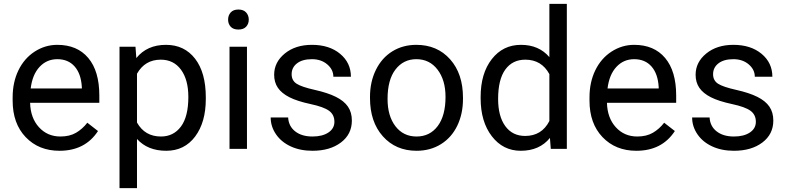

<svg xmlns="http://www.w3.org/2000/svg" viewBox="-20 -770 4069 993"><path d="M287.6 9.8Q180.2 9.8 112.8 -60.8Q45.4 -131.3 45.4 -249.5V-266.1Q45.4 -344.7 75.4 -406.5Q105.5 -468.3 159.4 -503.2Q213.4 -538.1 276.4 -538.1Q379.4 -538.1 436.5 -470.2Q493.7 -402.3 493.7 -275.9V-238.3H135.7Q137.7 -160.2 181.4 -112.1Q225.1 -64 292.5 -64Q340.3 -64 373.5 -83.5Q406.7 -103 431.6 -135.3L486.8 -92.3Q420.4 9.8 287.6 9.8ZM276.4 -463.9Q221.7 -463.9 184.6 -424.1Q147.5 -384.3 138.7 -312.5H403.3V-319.3Q399.4 -388.2 366.2 -426Q333 -463.9 276.4 -463.9Z M1044.4 -258.3Q1044.4 -137.7 989.3 -64Q934.1 9.8 839.8 9.8Q743.7 9.8 688.5 -51.3V203.1H598.1V-528.3H680.7L685.1 -469.7Q740.2 -538.1 838.4 -538.1Q933.6 -538.1 989 -466.3Q1044.4 -394.5 1044.4 -266.6ZM954.1 -268.6Q954.1 -357.9 916 -409.7Q877.9 -461.4 811.5 -461.4Q729.5 -461.4 688.5 -388.7V-136.2Q729 -64 812.5 -64Q877.4 -64 915.8 -115.5Q954.1 -167 954.1 -268.6Z M1257.3 0H1167V-528.3H1257.3ZM1159.7 -668.5Q1159.7 -690.4 1173.1 -705.6Q1186.5 -720.7 1212.9 -720.7Q1239.3 -720.7 1252.9 -705.6Q1266.6 -690.4 1266.6 -668.5Q1266.6 -646.5 1252.9 -631.8Q1239.3 -617.2 1212.9 -617.2Q1186.5 -617.2 1173.1 -631.8Q1159.7 -646.5 1159.7 -668.5Z M1709.5 -140.1Q1709.5 -176.8 1681.9 -197Q1654.3 -217.3 1585.7 -231.9Q1517.1 -246.6 1476.8 -267.1Q1436.5 -287.6 1417.2 -315.9Q1397.9 -344.2 1397.9 -383.3Q1397.9 -448.2 1452.9 -493.2Q1507.8 -538.1 1593.3 -538.1Q1683.1 -538.1 1739 -491.7Q1794.9 -445.3 1794.9 -373H1704.1Q1704.1 -410.2 1672.6 -437Q1641.1 -463.9 1593.3 -463.9Q1543.9 -463.9 1516.1 -442.4Q1488.3 -420.9 1488.3 -386.2Q1488.3 -353.5 1514.2 -336.9Q1540 -320.3 1607.7 -305.2Q1675.3 -290 1717.3 -269Q1759.3 -248 1779.5 -218.5Q1799.8 -189 1799.8 -146.5Q1799.8 -75.7 1743.2 -33Q1686.5 9.8 1596.2 9.8Q1532.7 9.8 1483.9 -12.7Q1435.1 -35.2 1407.5 -75.4Q1379.9 -115.7 1379.9 -162.6H1470.2Q1472.7 -117.2 1506.6 -90.6Q1540.5 -64 1596.2 -64Q1647.5 -64 1678.5 -84.7Q1709.5 -105.5 1709.5 -140.1Z M1893.6 -269Q1893.6 -346.7 1924.1 -408.7Q1954.6 -470.7 2009 -504.4Q2063.5 -538.1 2133.3 -538.1Q2241.2 -538.1 2307.9 -463.4Q2374.5 -388.7 2374.5 -264.6V-258.3Q2374.5 -181.2 2345 -119.9Q2315.4 -58.6 2260.5 -24.4Q2205.6 9.8 2134.3 9.8Q2026.9 9.8 1960.2 -64.9Q1893.6 -139.6 1893.6 -262.7ZM1984.4 -258.3Q1984.4 -170.4 2025.1 -117.2Q2065.9 -64 2134.3 -64Q2203.1 -64 2243.7 -117.9Q2284.2 -171.9 2284.2 -269Q2284.2 -356 2242.9 -409.9Q2201.7 -463.9 2133.3 -463.9Q2066.4 -463.9 2025.4 -410.6Q1984.4 -357.4 1984.4 -258.3Z M2465.8 -268.6Q2465.8 -390.1 2523.4 -464.1Q2581.1 -538.1 2674.3 -538.1Q2767.1 -538.1 2821.3 -474.6V-750H2911.6V0H2828.6L2824.2 -56.6Q2770 9.8 2673.3 9.8Q2581.5 9.8 2523.7 -65.4Q2465.8 -140.6 2465.8 -261.7ZM2556.2 -258.3Q2556.2 -168.5 2593.3 -117.7Q2630.4 -66.9 2695.8 -66.9Q2781.7 -66.9 2821.3 -144V-386.7Q2780.8 -461.4 2696.8 -461.4Q2630.4 -461.4 2593.3 -410.2Q2556.2 -358.9 2556.2 -258.3Z M3271 9.8Q3163.6 9.8 3096.2 -60.8Q3028.8 -131.3 3028.8 -249.5V-266.1Q3028.8 -344.7 3058.8 -406.5Q3088.9 -468.3 3142.8 -503.2Q3196.8 -538.1 3259.8 -538.1Q3362.8 -538.1 3419.9 -470.2Q3477.1 -402.3 3477.1 -275.9V-238.3H3119.1Q3121.1 -160.2 3164.8 -112.1Q3208.5 -64 3275.9 -64Q3323.7 -64 3356.9 -83.5Q3390.1 -103 3415 -135.3L3470.2 -92.3Q3403.8 9.8 3271 9.8ZM3259.8 -463.9Q3205.1 -463.9 3168 -424.1Q3130.9 -384.3 3122.1 -312.5H3386.7V-319.3Q3382.8 -388.2 3349.6 -426Q3316.4 -463.9 3259.8 -463.9Z M3889.2 -140.1Q3889.2 -176.8 3861.6 -197Q3834 -217.3 3765.4 -231.9Q3696.8 -246.6 3656.5 -267.1Q3616.2 -287.6 3596.9 -315.9Q3577.6 -344.2 3577.6 -383.3Q3577.6 -448.2 3632.6 -493.2Q3687.5 -538.1 3772.9 -538.1Q3862.8 -538.1 3918.7 -491.7Q3974.6 -445.3 3974.6 -373H3883.8Q3883.8 -410.2 3852.3 -437Q3820.8 -463.9 3772.9 -463.9Q3723.6 -463.9 3695.8 -442.4Q3668 -420.9 3668 -386.2Q3668 -353.5 3693.8 -336.9Q3719.7 -320.3 3787.4 -305.2Q3855 -290 3897 -269Q3939 -248 3959.2 -218.5Q3979.5 -189 3979.5 -146.5Q3979.5 -75.7 3922.9 -33Q3866.2 9.8 3775.9 9.8Q3712.4 9.8 3663.6 -12.7Q3614.7 -35.2 3587.2 -75.4Q3559.6 -115.7 3559.6 -162.6H3649.9Q3652.3 -117.2 3686.3 -90.6Q3720.2 -64 3775.9 -64Q3827.1 -64 3858.2 -84.7Q3889.2 -105.5 3889.2 -140.1Z"/></svg>

Font: Roboto
Style: Regular
Weight: 400
Designer: Google
Version: Version 2.134; 2016; ttfautohint (v1.6)